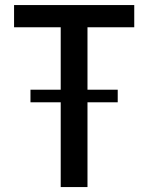

<svg xmlns="http://www.w3.org/2000/svg" viewBox="-20 -758 601 778"><path d="M103.5 -343.5V-394.5H226V-647.5H37V-737.5H524V-647.5H334.5V-394.5H457V-343.5H334.5V0H226V-343.5Z"/></svg>

Font: Epilogue Medium
Style: Regular
Weight: 500
Designer: Tyler Finck
Foundry: Etcetera Type Co
Version: Version 2.111; ttfautohint (v1.8.3)